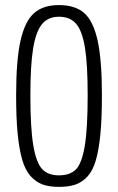

<svg xmlns="http://www.w3.org/2000/svg" viewBox="-20 -729 465 756"><path d="M211.9 -38.6Q256.3 -38.6 279.3 -62.3Q302.2 -85.9 313.7 -154.1Q325.2 -222.2 325.2 -354Q325.2 -475.6 314.5 -541.5Q303.7 -607.4 279.8 -635.3Q255.9 -663.1 211.9 -663.1Q168.9 -663.1 145 -633.5Q121.1 -604 110.4 -537.8Q99.6 -471.7 99.6 -354Q99.6 -224.6 111.1 -156.5Q122.6 -88.4 145.8 -63.5Q168.9 -38.6 211.9 -38.6ZM211.9 6.8Q173.3 6.8 147 -2.9Q120.6 -12.7 99.9 -36.1Q79.1 -59.6 67.1 -101.3Q55.2 -143.1 49.3 -204.3Q43.5 -265.6 43.5 -354Q43.5 -490.7 60.5 -567.6Q77.6 -644.5 113.5 -676.8Q149.4 -709 211.9 -709Q275.9 -709 311.5 -677.7Q347.2 -646.5 364.3 -569.6Q381.3 -492.7 381.3 -354Q381.3 -264.6 375.5 -202.9Q369.6 -141.1 357.9 -99.6Q346.2 -58.1 325.2 -34.9Q304.2 -11.7 277.6 -2.4Q251 6.8 211.9 6.8Z"/></svg>

Font: BenchNine Light
Style: Regular
Weight: 300
Version: Version 1 ; ttfautohint (v0.92.18-e454-dirty) -l 8 -r 50 -G 